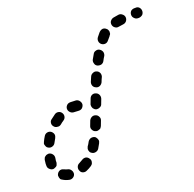

<svg xmlns="http://www.w3.org/2000/svg" viewBox="-116 -674 821 812"><g transform="rotate(-20 294.5 -268.5)"><path d="M90 8Q91 -2 86 -9Q81 -17 72 -19Q64 -21 58 -24Q54 -26 50 -27Q45 -28 41 -27Q37 -26 33 -23Q29 -20 27 -16Q25 -13 24 -8Q24 -4 25 1Q26 5 28 9Q31 12 35 14Q48 22 63 25Q72 27 80 22Q88 17 90 8ZM178 -14Q179 -18 178 -22Q177 -27 174 -30Q169 -38 160 -40Q150 -41 143 -36Q135 -31 127 -27Q118 -23 115 -14Q112 -5 116 3Q119 12 128 15Q137 18 145 14Q157 9 169 1Q172 -2 175 -5Q177 -9 178 -14ZM-8 -63Q-8 -68 -8 -73Q-7 -81 -6 -90Q-5 -94 -3 -98Q-1 -102 3 -104Q6 -107 11 -108Q15 -109 19 -109Q29 -107 34 -100Q40 -93 39 -83Q38 -77 37 -70Q37 -67 37 -64Q37 -60 35 -56Q34 -51 31 -48Q30 -48 29 -47Q29 -46 28 -46Q25 -45 22 -43Q20 -42 19 -42Q17 -41 15 -41Q6 -41 -1 -48Q-8 -54 -8 -63ZM236 -94Q235 -98 232 -102Q230 -106 226 -108Q218 -112 209 -110Q200 -107 195 -99Q190 -89 184 -81Q182 -77 181 -73Q180 -69 181 -64Q182 -60 184 -56Q187 -52 191 -50Q198 -45 208 -47Q217 -49 222 -56Q228 -66 234 -77Q236 -81 237 -85Q238 -90 236 -94ZM262 -193Q257 -195 253 -195Q248 -195 244 -193Q240 -191 237 -188Q234 -185 232 -181Q228 -170 224 -160Q220 -151 224 -143Q228 -134 236 -131Q240 -129 245 -129Q249 -129 253 -131Q258 -132 261 -135Q264 -139 266 -143Q270 -153 274 -164Q278 -173 274 -181Q270 -190 262 -193ZM16 -146Q17 -142 20 -138Q23 -135 27 -133Q35 -129 44 -132Q53 -135 57 -143Q62 -152 67 -161Q69 -165 70 -169Q71 -173 70 -178Q69 -182 66 -186Q64 -189 60 -192Q52 -197 43 -195Q34 -193 29 -185Q22 -174 17 -163Q15 -159 14 -155Q14 -150 16 -146ZM77 -211Q80 -207 84 -205Q88 -203 92 -203Q97 -202 101 -203Q105 -204 109 -207Q117 -214 125 -219Q133 -224 135 -233Q137 -242 132 -250Q127 -258 118 -260Q109 -262 101 -257Q91 -250 81 -242Q73 -237 72 -227Q71 -218 77 -211ZM294 -280Q285 -284 276 -280Q268 -276 265 -267L257 -246Q255 -242 256 -237Q256 -233 258 -229Q259 -225 263 -222Q266 -218 270 -217Q274 -215 279 -216Q283 -216 287 -218Q291 -219 295 -223Q298 -226 299 -230L307 -251Q310 -260 306 -269Q302 -277 294 -280ZM180 -282H179Q169 -282 163 -276Q156 -269 156 -260Q156 -255 158 -251Q160 -247 163 -244Q166 -241 170 -239Q175 -237 179 -237H180Q190 -237 198 -236Q208 -235 215 -240Q222 -246 224 -255Q225 -264 219 -272Q214 -279 205 -281Q193 -282 180 -282ZM329 -366Q320 -370 312 -366Q303 -363 299 -354Q295 -344 290 -333Q287 -325 290 -316Q294 -307 303 -304Q311 -300 320 -304Q328 -308 332 -316Q336 -327 341 -337Q344 -345 341 -354Q337 -363 329 -366ZM372 -448Q364 -453 355 -450Q346 -448 342 -440Q336 -430 330 -419Q326 -411 329 -402Q331 -393 339 -389Q348 -385 357 -387Q366 -390 370 -398Q375 -408 381 -417Q385 -425 383 -434Q380 -443 372 -448ZM436 -496Q437 -500 437 -505Q437 -509 435 -513Q434 -517 430 -520Q423 -527 414 -527Q405 -526 398 -519Q397 -518 396 -517Q389 -509 383 -501Q377 -493 378 -484Q379 -475 386 -469Q394 -463 403 -464Q412 -465 418 -473Q424 -480 430 -487Q431 -488 431 -489Q434 -492 436 -496ZM522 -540Q521 -549 513 -555Q506 -561 497 -560Q484 -558 473 -556Q464 -554 458 -546Q453 -539 455 -529Q457 -520 465 -515Q472 -510 481 -512Q491 -514 502 -515Q511 -516 517 -523Q523 -531 522 -540ZM597 -541Q597 -550 591 -557Q584 -564 575 -563H569Q560 -563 553 -557Q547 -550 547 -541Q547 -531 554 -525Q560 -518 570 -518H575Q584 -519 591 -525Q597 -532 597 -541Z"/></g></svg>

Font: FRB American Cursive Guidelines Dashed Extrabold
Style: Bold Italic
Weight: 800
Italic angle: -25°
Version: Version 2.0;Modular Font Editor K font №1